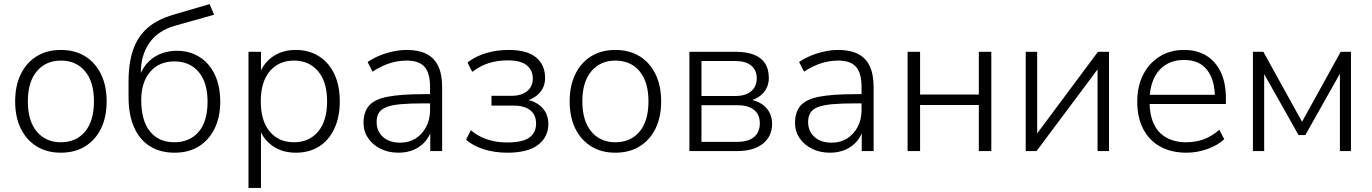

<svg xmlns="http://www.w3.org/2000/svg" viewBox="-20 -738 6704 938"><path d="M277 8Q209 8 159 -23Q109 -54 81.5 -110Q54 -166 54 -243Q54 -319 81.5 -375.5Q109 -432 159 -463Q209 -494 277 -494Q346 -494 396 -463Q446 -432 473.5 -375.5Q501 -319 501 -243Q501 -166 473.5 -110Q446 -54 396 -23Q346 8 277 8ZM277 -43Q352 -43 395.5 -95Q439 -147 439 -243Q439 -338 395.5 -390Q352 -442 277 -442Q204 -442 160 -390Q116 -338 116 -243Q116 -147 160 -95Q204 -43 277 -43Z M833 8Q764 8 713.5 -23Q663 -54 635.5 -115Q608 -176 608 -265V-341Q608 -398 617 -444.5Q626 -491 643.5 -526.5Q661 -562 687.5 -589Q714 -616 749.5 -635Q785 -654 830 -667L1004 -718L1026 -666L834 -612Q751 -588 709.5 -528Q668 -468 668 -383V-349H656Q669 -394 695.5 -425.5Q722 -457 760.5 -473.5Q799 -490 844 -490Q892 -490 931 -472.5Q970 -455 998 -422.5Q1026 -390 1041 -344.5Q1056 -299 1056 -242Q1056 -166 1028.5 -110Q1001 -54 951.5 -23Q902 8 833 8ZM831 -43Q907 -43 950.5 -94Q994 -145 994 -241Q994 -335 950.5 -386.5Q907 -438 832 -438Q757 -438 713.5 -387Q670 -336 670 -250Q670 -148 713 -95.5Q756 -43 831 -43Z M1194 180V-485H1255V-364H1244Q1261 -424 1309 -459Q1357 -494 1425 -494Q1490 -494 1538.5 -463Q1587 -432 1613.5 -376Q1640 -320 1640 -243Q1640 -166 1613.5 -109.5Q1587 -53 1539 -22.5Q1491 8 1425 8Q1357 8 1309 -27Q1261 -62 1244 -120H1255V180ZM1416 -43Q1490 -43 1534 -95Q1578 -147 1578 -243Q1578 -338 1534 -390Q1490 -442 1416 -442Q1342 -442 1298 -390Q1254 -338 1254 -243Q1254 -147 1298 -95Q1342 -43 1416 -43Z M1927 8Q1878 8 1839.5 -11Q1801 -30 1778.5 -63Q1756 -96 1756 -137Q1756 -191 1783 -222Q1810 -253 1874 -265.5Q1938 -278 2050 -278H2093V-233H2051Q1984 -233 1938.5 -229Q1893 -225 1867 -214.5Q1841 -204 1830.5 -186Q1820 -168 1820 -142Q1820 -97 1851 -69Q1882 -41 1935 -41Q1978 -41 2010.5 -61.5Q2043 -82 2062 -118Q2081 -154 2081 -200V-314Q2081 -381 2054 -411.5Q2027 -442 1968 -442Q1924 -442 1883.5 -429Q1843 -416 1800 -388L1776 -435Q1802 -453 1833.5 -466Q1865 -479 1899.5 -486.5Q1934 -494 1967 -494Q2026 -494 2064.5 -474Q2103 -454 2121.5 -414Q2140 -374 2140 -311V0H2082V-117H2092Q2083 -78 2060 -50Q2037 -22 2003 -7Q1969 8 1927 8Z M2458 8Q2396 8 2342.5 -9Q2289 -26 2257 -56L2280 -102Q2315 -72 2360 -57Q2405 -42 2457 -42Q2533 -42 2566 -66Q2599 -90 2599 -134Q2599 -177 2570.5 -199.5Q2542 -222 2489 -222H2381V-270H2480Q2527 -270 2555 -292.5Q2583 -315 2583 -354Q2583 -395 2553.5 -419Q2524 -443 2461 -443Q2411 -443 2369 -430Q2327 -417 2287 -387L2264 -433Q2305 -464 2356 -479Q2407 -494 2465 -494Q2555 -494 2599 -457.5Q2643 -421 2643 -357Q2643 -310 2610.5 -278.5Q2578 -247 2525 -241V-254Q2564 -253 2594.5 -237.5Q2625 -222 2642 -195Q2659 -168 2659 -133Q2659 -69 2609 -30.5Q2559 8 2458 8Z M2986 8Q2918 8 2868 -23Q2818 -54 2790.5 -110Q2763 -166 2763 -243Q2763 -319 2790.5 -375.5Q2818 -432 2868 -463Q2918 -494 2986 -494Q3055 -494 3105 -463Q3155 -432 3182.5 -375.5Q3210 -319 3210 -243Q3210 -166 3182.5 -110Q3155 -54 3105 -23Q3055 8 2986 8ZM2986 -43Q3061 -43 3104.5 -95Q3148 -147 3148 -243Q3148 -338 3104.5 -390Q3061 -442 2986 -442Q2913 -442 2869 -390Q2825 -338 2825 -243Q2825 -147 2869 -95Q2913 -43 2986 -43Z M3348 0V-485H3573Q3628 -485 3664 -470.5Q3700 -456 3718 -428Q3736 -400 3736 -357Q3736 -310 3703.5 -278.5Q3671 -247 3618 -241V-254Q3658 -253 3688.5 -237.5Q3719 -222 3735.5 -195Q3752 -168 3752 -133Q3752 -72 3707 -36Q3662 0 3581 0ZM3407 -45H3581Q3635 -45 3663.5 -68.5Q3692 -92 3692 -135Q3692 -179 3663.5 -201.5Q3635 -224 3581 -224H3407ZM3407 -269H3573Q3622 -269 3649.5 -292Q3677 -315 3677 -355Q3677 -396 3649.5 -418Q3622 -440 3573 -440H3407Z M4035 8Q3986 8 3947.5 -11Q3909 -30 3886.5 -63Q3864 -96 3864 -137Q3864 -191 3891 -222Q3918 -253 3982 -265.5Q4046 -278 4158 -278H4201V-233H4159Q4092 -233 4046.5 -229Q4001 -225 3975 -214.5Q3949 -204 3938.5 -186Q3928 -168 3928 -142Q3928 -97 3959 -69Q3990 -41 4043 -41Q4086 -41 4118.5 -61.5Q4151 -82 4170 -118Q4189 -154 4189 -200V-314Q4189 -381 4162 -411.5Q4135 -442 4076 -442Q4032 -442 3991.5 -429Q3951 -416 3908 -388L3884 -435Q3910 -453 3941.5 -466Q3973 -479 4007.5 -486.5Q4042 -494 4075 -494Q4134 -494 4172.5 -474Q4211 -454 4229.5 -414Q4248 -374 4248 -311V0H4190V-117H4200Q4191 -78 4168 -50Q4145 -22 4111 -7Q4077 8 4035 8Z M4414 0V-485H4475V-276H4762V-485H4823V0H4762V-225H4475V0Z M4991 0V-485H5047V-54H5023L5344 -485H5398V0H5342V-431H5366L5044 0Z M5777 8Q5702 8 5648 -22Q5594 -52 5565 -108Q5536 -164 5536 -241Q5536 -317 5565 -373.5Q5594 -430 5645.5 -462Q5697 -494 5764 -494Q5829 -494 5874.5 -465.5Q5920 -437 5944.5 -384.5Q5969 -332 5969 -258V-230H5580V-275H5931L5915 -262Q5915 -348 5877 -396.5Q5839 -445 5765 -445Q5710 -445 5672 -419.5Q5634 -394 5615 -349.5Q5596 -305 5596 -247V-242Q5596 -178 5616.5 -133.5Q5637 -89 5678 -66Q5719 -43 5775 -43Q5820 -43 5859.5 -57Q5899 -71 5937 -104L5961 -58Q5929 -28 5879 -10Q5829 8 5777 8Z M6101 0V-485H6152L6341 -143L6530 -485H6580V0H6526V-415H6547L6357 -78H6324L6134 -415H6156V0Z"/></svg>

Font: Nunito Sans 12pt Light
Style: Regular
Weight: 300
Designer: Vernon Adams
Foundry: Vernon Adams
Version: Version 3.101;gftools[0.9.27]